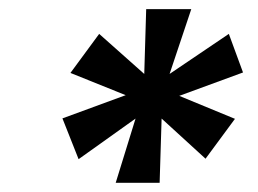

<svg xmlns="http://www.w3.org/2000/svg" viewBox="-20 -757 561 417"><path d="M231.3 -360 274.4 -499.5 150.7 -411.3 115.6 -499.9 253 -550.3 133 -598.6 195.4 -683.4 293.3 -596.4 297.5 -737.1H395.4L348.3 -596.4L477 -683.4L507.8 -599.6L369.3 -548.8L490.3 -498.9L426.4 -412.3L331 -499.5L326.7 -360Z"/></svg>

Font: DM Sans 9pt
Style: Italic
Weight: 400
Italic angle: -10°
Designer: Colophon Foundry, Jonny Pinhorn
Foundry: Colophon Foundry
Version: Version 4.004